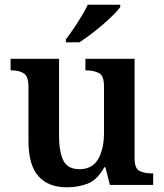

<svg xmlns="http://www.w3.org/2000/svg" viewBox="-20 -786 695 816"><path d="M264 10Q185 10 143 -37.5Q101 -85 101 -187V-417Q101 -461 81.5 -474Q62 -487 27 -487H25V-536H231V-207Q231 -142 249 -104.5Q267 -67 318 -67Q372 -67 397 -109.5Q422 -152 422 -223V-420Q422 -465 399.5 -476Q377 -487 346 -487H343V-536H552V-113Q552 -70 573 -59.5Q594 -49 625 -49H631V0H447L428 -75H423Q393 -21 352.5 -5.5Q312 10 264 10ZM260 -619Q275 -638 292.5 -664Q310 -690 326.5 -717Q343 -744 353 -766H491V-756Q482 -743 462 -723Q442 -703 416.5 -681Q391 -659 365 -639.5Q339 -620 317 -606H260Z"/></svg>

Font: Noto Serif Thai SemiBold
Style: Regular
Weight: 600
Designer: Monotype Design Team
Foundry: Monotype Imaging Inc.
Version: Version 2.001; ttfautohint (v1.8.4.7-5d5b)